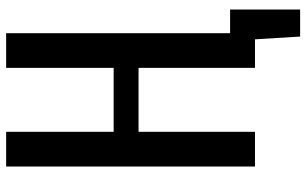

<svg xmlns="http://www.w3.org/2000/svg" viewBox="-206 -644 997 625"><g transform="rotate(-90 292.5 -331.5)"><path d="M63 0V-810H176V-460H384V-810H497V-81H574V147H486L477 0H384V-379H176V0Z"/></g></svg>

Font: Oswald
Style: Regular
Weight: 400
Designer: Vernon Adams
Foundry: Vernon Adams
Version: Version 4.103; ttfautohint (v1.8.3)